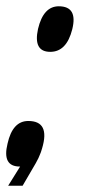

<svg xmlns="http://www.w3.org/2000/svg" viewBox="-82 -520 284 611"><path d="M148 -427Q130 -355 78 -355Q23 -355 39 -428Q56 -500 105 -500Q166 -500 148 -427ZM8 -135Q78 -135 52 -48Q48 -34 45 -28Q42 -19 32 -1L-10 71H-56L-18 10H-19Q-76 10 -58 -63Q-42 -135 8 -135Z"/></svg>

Font: Air America
Style: Regular
Weight: 400
Designer: William G. Sherman
Foundry: Aaron Bell – Saja Typeworks
Version: Version 1.100;PS 001.100;hotconv 1.0.88;makeotf.lib2.5.64775